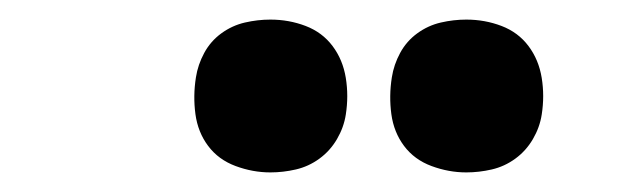

<svg xmlns="http://www.w3.org/2000/svg" viewBox="-20 -778 640 196"><path d="M456 -602Q438 -602 420.5 -608.5Q403 -615 392.5 -629Q382 -643 379.5 -661.5Q377 -680 380 -699Q382 -712 388.5 -724Q395 -736 406 -744Q417 -752 430 -755Q443 -758 456 -758Q475 -758 492 -751.5Q509 -745 519.5 -731Q530 -717 533 -698.5Q536 -680 533 -661Q531 -648 524 -636Q517 -624 506 -616Q495 -608 482 -605Q469 -602 456 -602ZM256 -602Q238 -602 220.5 -608.5Q203 -615 192.5 -629Q182 -643 179.5 -661.5Q177 -680 180 -699Q182 -712 188.5 -724Q195 -736 206 -744Q217 -752 230 -755Q243 -758 256 -758Q275 -758 292 -751.5Q309 -745 319.5 -731Q330 -717 333 -698.5Q336 -680 333 -661Q331 -648 324 -636Q317 -624 306 -616Q295 -608 282 -605Q269 -602 256 -602Z"/></svg>

Font: Iosevka Slab Heavy Extended
Style: Italic
Weight: 900
Width: 7
Italic angle: -9°
Monospace: yes
Designer: Belleve Invis
Foundry: Belleve Invis
Version: Version 11.1.0; ttfautohint (v1.8.3)